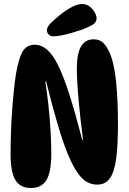

<svg xmlns="http://www.w3.org/2000/svg" viewBox="-20 -935 644 962"><path d="M154 -711Q186 -711 214.5 -687.5Q243 -664 270.5 -609Q298 -554 327.5 -462Q357 -370 392 -235H396Q390 -279 384.5 -328.5Q379 -378 374.5 -426.5Q370 -475 367.5 -517.5Q365 -560 365 -590Q365 -668 386.5 -703Q408 -738 449 -738Q479 -738 496.5 -721Q514 -704 528 -674Q552 -620 561.5 -527Q571 -434 571 -313Q571 -210 562.5 -143Q554 -76 531.5 -43Q509 -10 467 -10Q440 -10 416 -23Q392 -36 368.5 -69.5Q345 -103 320.5 -161.5Q296 -220 269.5 -310Q243 -400 211 -527H207Q215 -476 222 -413Q229 -350 233 -285.5Q237 -221 237 -166Q237 -72 212.5 -32.5Q188 7 136 7Q80 7 56.5 -34Q33 -75 33 -161Q33 -210 35 -271.5Q37 -333 42 -398.5Q47 -464 54 -523Q66 -617 86.5 -664Q107 -711 154 -711ZM215 -783Q215 -800 233 -818Q251 -836 279 -859Q313 -886 341.5 -900.5Q370 -915 391 -915Q413 -915 429 -902.5Q445 -890 454.5 -873Q464 -856 464 -843Q464 -822 441.5 -809.5Q419 -797 390 -786Q365 -778 338 -770Q311 -762 287.5 -757.5Q264 -753 248 -753Q233 -753 224 -762Q215 -771 215 -783Z"/></svg>

Font: DynaPuff Condensed SemiBold
Style: Regular
Weight: 600
Width: 3
Designer: Toshi Omagari, Jennifer Daniel
Foundry: Google Fonts
Version: Version 2.000